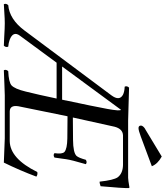

<svg xmlns="http://www.w3.org/2000/svg" viewBox="43 -910 866 1004"><g transform="rotate(90 476.0 -408.0)"><path d="M792.5 -820.8Q831.1 -799.8 843.3 -769L687 -710.9Q656.2 -699.2 642.6 -699.2Q629.4 -700.7 630.9 -713.9Q632.8 -724.1 647.9 -733.9Q649.4 -734.9 650.4 -734.9ZM489.3 -271H301.8L160.6 -79.1Q134.3 -43.5 182.6 -25.4Q199.2 -19.5 217.8 -18.1Q223.6 -6.3 212.9 4.9Q197.8 4.4 166.5 2.9Q119.6 0 95.2 0Q73.2 0 39.1 2.4Q11.7 4.4 -3.9 4.9Q-9.8 -6.8 1 -18.1Q74.2 -24.4 132.8 -102.1L472.2 -557.1Q503.9 -599.6 469.2 -618.2Q453.1 -626 427.2 -627Q421.4 -638.7 432.1 -649.9Q454.1 -649.4 514.6 -647.5Q587.4 -645 605 -645H903.8Q915.5 -645 954.1 -651.9Q957 -650.4 957.5 -648.9Q958.5 -618.2 947.8 -501Q931.6 -495.1 923.8 -496.1Q916 -569.3 900.9 -590.8Q880.4 -617.2 836.9 -618.2H681.6Q647.9 -616.7 636.7 -574.2L588.4 -356L704.6 -356.9Q772.9 -357.4 789.6 -375.5Q799.8 -387.7 809.6 -423.8Q822.8 -432.1 832.5 -423.8Q829.6 -411.1 822.8 -388.7Q813.5 -356.9 809.6 -337.9Q806.2 -321.8 803.5 -298.8Q800.8 -275.9 797.9 -259.8Q784.7 -251.5 774.9 -259.8Q780.8 -300.3 768.6 -312Q752 -326.2 698.2 -327.1L582 -328.1Q582 -328.1 529.8 -71.8Q529.3 -69.8 529.3 -68.8Q523.4 -26.9 556.2 -25.9H711.9Q803.2 -27.3 873.5 -169.9Q885.7 -172.9 895.5 -166.5Q897 -165.5 897.5 -165Q865.2 -78.6 824.2 4.9Q823.2 4.9 697.3 0H472.7Q457.5 0 413.6 2Q365.7 4.4 341.3 4.9Q335.4 -6.8 346.2 -18.1Q403.3 -20.5 420.4 -35.2Q439 -52.7 452.6 -108.9Q468.8 -173.3 489.3 -271ZM543.5 -536.1Q555.7 -602.1 548.3 -607.9L321.8 -299.8H495.1L495.6 -300.8V-301.8L496.1 -302.7V-303.7V-304.7L496.6 -305.7V-306.6L497.1 -307.6V-308.6L497.6 -309.6V-310.5V-311.5L498 -312.5V-313.5L498.5 -314.5V-315.4L499 -316.4V-317.9V-318.8L499.5 -319.8V-320.8Q529.3 -459.5 543.5 -536.1Z"/></g></svg>

Font: Linux Libertine Display Slanted O
Style: Slanted
Weight: 400
Designer: Philipp H. Poll
Foundry: Philipp H. Poll
Version: Version 5.0.9